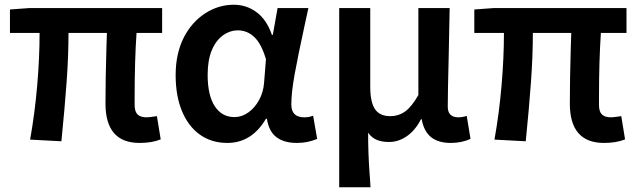

<svg xmlns="http://www.w3.org/2000/svg" viewBox="-20 -589 2690 810"><path d="M425 -152Q425 -253 429 -389Q431 -433 431 -450H269Q269 -353 261 -242.5Q253 -132 239 7L107 0Q127 -112 137 -229Q147 -346 147 -450H22V-549L104 -555H664V-450H556Q548 -335 548 -180V-146Q548 -118 560.5 -106Q573 -94 599 -94Q609 -94 642 -99L658 -1Q621 14 569 14Q425 14 425 -152Z M721 -272Q721 -364 756 -432Q790 -497 846 -533Q902 -569 966 -569Q1020 -569 1062.5 -537.5Q1105 -506 1127 -442H1131L1151 -555H1281L1266 -486Q1237 -353 1223 -275.5Q1209 -198 1209 -148Q1209 -94 1264 -94Q1284 -94 1301 -101L1318 -3Q1278 14 1233 14Q1178 14 1146 -10.5Q1114 -35 1106 -88H1102Q1042 14 939 14Q873 14 824 -20.5Q775 -55 748 -119.5Q721 -184 721 -272ZM1094 -239 1102 -339Q1083 -404 1053 -432.5Q1023 -461 983 -461Q951 -461 922 -441Q891 -419 873.5 -377Q856 -335 856 -273Q856 -187 886 -141Q916 -95 969 -95Q1000 -95 1027.5 -114.5Q1055 -134 1073 -167Q1091 -200 1094 -239Z M1411 -555H1542V-223Q1542 -158 1562 -128.5Q1582 -99 1626 -99Q1662 -99 1689.5 -119Q1717 -139 1745 -188V-555H1877L1873 -355Q1869 -195 1869 -139Q1869 -94 1914 -94Q1930 -94 1949 -100L1965 -3Q1927 14 1882 14Q1829 14 1798.5 -10.5Q1768 -35 1759 -86H1756Q1732 -39 1696.5 -14.5Q1661 10 1621 10Q1592 10 1570.5 1.5Q1549 -7 1533 -29Q1533 57 1539 141Q1540 151 1541 166Q1542 181 1543 201H1411Z M2384 -152Q2384 -253 2388 -389Q2390 -433 2390 -450H2228Q2228 -353 2220 -242.5Q2212 -132 2198 7L2066 0Q2086 -112 2096 -229Q2106 -346 2106 -450H1981V-549L2063 -555H2623V-450H2515Q2507 -335 2507 -180V-146Q2507 -118 2519.5 -106Q2532 -94 2558 -94Q2568 -94 2601 -99L2617 -1Q2580 14 2528 14Q2384 14 2384 -152Z"/></svg>

Font: Merged Yaku Han JP SemiBold
Style: Regular
Weight: 600
Designer: Ryoko NISHIZUKA 西塚涼子 (kana, bopomofo & ideographs); Paul D. Hunt (Latin, Greek & Cyrillic); Sandoll Communications 산돌커뮤니
Foundry: Adobe
Version: Version 2.004